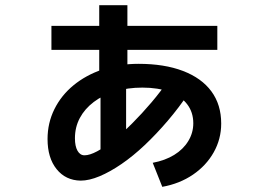

<svg xmlns="http://www.w3.org/2000/svg" viewBox="-20 -661 1040 743"><path d="M369 -52V-344H364V-641H473V-344H468V-52ZM179 -468V-561H821V-468ZM571 -31Q619 -40 654 -61.5Q689 -83 708.5 -115Q728 -147 728 -184Q728 -227 704 -258Q680 -289 636 -305.5Q592 -322 531 -322Q474 -322 426 -307.5Q378 -293 343 -266.5Q308 -240 289 -204.5Q270 -169 270 -126Q270 -95 280 -77.5Q290 -60 307 -60Q327 -60 356 -75.5Q385 -91 420 -119Q455 -147 492 -184Q529 -221 566 -264.5Q603 -308 635 -355L711 -302Q673 -245 629 -193.5Q585 -142 540 -99.5Q495 -57 450.5 -26.5Q406 4 365.5 21Q325 38 292 38Q234 37 199 -6.5Q164 -50 164 -123Q164 -185 190.5 -238.5Q217 -292 264.5 -331Q312 -370 376 -392Q440 -414 516 -414Q616 -414 688 -386.5Q760 -359 798 -307.5Q836 -256 836 -183Q836 -123 807 -71.5Q778 -20 726.5 15Q675 50 608 62Z"/></svg>

Font: M PLUS 1 Thin SemiBold
Style: Regular
Weight: 600
Version: Version 1.001